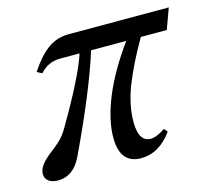

<svg xmlns="http://www.w3.org/2000/svg" viewBox="-74 -529 694 628"><g transform="rotate(-15 273.0 -215.5)"><path d="M50.3 11.2Q29.8 11.2 18.3 2.2Q6.8 -6.8 6.8 -22Q6.8 -49.3 48.3 -81.5Q74.2 -101.1 88.1 -115.2Q102.1 -129.4 113.8 -149.9Q202.1 -300.3 225.1 -372.1H158.7Q118.7 -372.1 90.8 -340.8L73.7 -349.6Q104.5 -396.5 135.5 -419.2Q166.5 -441.9 207.5 -441.9H545.9L520.5 -372.1H432.6Q386.2 -292 361.8 -229Q337.4 -166 337.4 -109.9Q337.4 -42 378.4 -42Q397.5 -42 427.7 -62L437.5 -50.3Q393.1 11.2 331.5 11.2Q260.3 11.2 260.3 -77.1Q260.3 -136.7 291.3 -212.4Q322.3 -288.1 383.3 -372.1H264.2Q224.1 -244.1 129.9 -45.9Q102.1 11.2 50.3 11.2Z"/></g></svg>

Font: Elstob 10pt
Style: Italic
Weight: 400
Italic angle: -20°
Designer: Peter S. Baker
Version: Version 1.015